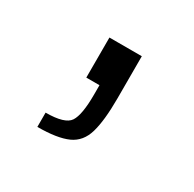

<svg xmlns="http://www.w3.org/2000/svg" viewBox="-60 -135 306 303"><g transform="rotate(30 93.5 16.5)"><path d="M36 106V80Q71 80 79.5 67Q88 54 88 17V0H64V-73H123V4Q123 44 116.5 66.5Q110 89 91 97.5Q72 106 36 106Z"/></g></svg>

Font: Saira ExtraLight
Style: Regular
Weight: 200
Designer: Hector Gatti with collaboration of the Omnibus-Type team
Foundry: Omnibus-Type
Version: Version 1.100; ttfautohint (v1.8.3)